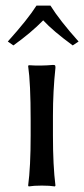

<svg xmlns="http://www.w3.org/2000/svg" viewBox="-20 -666 302 689"><path d="M161 -646Q194 -593 262 -517L241 -503Q170 -555 135 -593Q91 -548 28 -503L8 -517Q80 -597 111 -646ZM90 -235Q90 -368 81 -429L83 -432Q126 -429 170 -433Q176 -433 177.5 -431.5Q179 -430 179 -423Q170 -339 170 -251V-180Q170 -71 179 0L177 3Q159 0 130 0Q101 0 83 3L81 0Q90 -67 90 -180Z"/></svg>

Font: Libertinus Sans
Style: Regular
Weight: 400
Designer: Philipp H. Poll
Foundry: Khaled Hosny
Version: Version 6.1